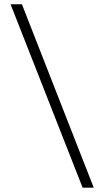

<svg xmlns="http://www.w3.org/2000/svg" viewBox="-20 -760 476 885"><path d="M360.8 105 28.8 -740.2H81.1L412.1 105Z"/></svg>

Font: BioRhyme Light
Style: Regular
Weight: 300
Designer: Aoife Mooney
Foundry: Aoife Mooney Type
Version: Version 1.500;PS 001.500;hotconv 1.0.88;makeotf.lib2.5.64775